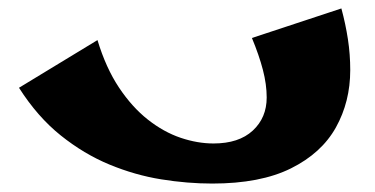

<svg xmlns="http://www.w3.org/2000/svg" viewBox="-20 -428 888 455"><path d="M483 7Q424 7 362 -3Q300 -13 239.5 -38Q179 -63 124 -107Q69 -151 25 -220L211 -333Q231 -267 262 -220.5Q293 -174 330.5 -144.5Q368 -115 408 -101.5Q448 -88 486 -88Q546 -88 579 -118.5Q612 -149 612 -197Q612 -228 603 -262.5Q594 -297 577 -338L789 -408Q799 -371 804.5 -335Q810 -299 810 -262Q810 -187 776 -126Q742 -65 669.5 -29Q597 7 483 7Z"/></svg>

Font: Marhey Light SemiBold
Style: Regular
Weight: 600
Version: Version 1.000